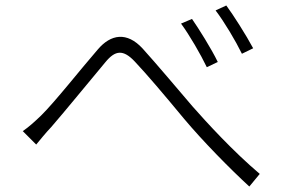

<svg xmlns="http://www.w3.org/2000/svg" viewBox="-20 -722 1040 700"><path d="M680 -653 640 -636C671 -594 712 -523 734 -477L774 -496C751 -544 703 -620 680 -653ZM805 -702 766 -684C798 -642 839 -573 862 -526L903 -546C878 -593 829 -670 805 -702ZM63 -244 112 -195C126 -212 147 -238 167 -259C214 -313 312 -433 364 -495C400 -539 429 -543 472 -497C518 -448 574 -382 651 -289C719 -208 817 -108 889 -42L927 -88C830 -170 733 -276 682 -334C629 -396 549 -491 500 -545C443 -607 384 -598 336 -541C276 -472 180 -350 130 -301C105 -277 85 -259 63 -244Z"/></svg>

Font: Noto Sans T Chinese Light
Style: Regular
Weight: 300
Designer: Ryoko NISHIZUKA (kana & ideographs); Paul D. Hunt (Latin, Greek & Cyrillic); Wenlong ZHANG (bopomofo); Sandoll Communica
Foundry: Adobe Systems Incorporated
Version: Version 1.000;PS 1;hotconv 1.0.78;makeotf.lib2.5.61930